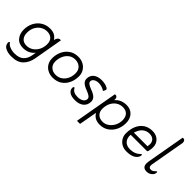

<svg xmlns="http://www.w3.org/2000/svg" viewBox="49 -1285 2184 2184"><g transform="rotate(45 1141.0 -192.5)"><path d="M309 -57Q255 9 168 9Q98 9 61.5 -35Q25 -79 25 -145Q25 -208 51.5 -258.5Q78 -309 124.5 -338Q171 -367 230 -367Q271 -367 300 -353Q329 -339 352 -305Q364 -359 401 -359H406Q411 -359 411 -357Q411 -356 410.5 -355.5Q410 -355 410 -354L349 -7Q335 73 285.5 122Q236 171 140 171Q85 171 45 151Q5 131 3 87Q2 79 6 73Q10 67 14 67Q18 67 21 73Q34 94 68.5 107.5Q103 121 143 121Q215 121 252.5 86.5Q290 52 300 -7ZM176 -38Q219 -38 254 -61Q289 -84 310.5 -124.5Q332 -165 332 -217Q332 -266 305 -293Q278 -320 229 -320Q187 -320 152 -298Q117 -276 96.5 -237.5Q76 -199 76 -150Q75 -99 101 -68.5Q127 -38 176 -38Z M643 9Q598 9 562 -10Q526 -29 505.5 -62.5Q485 -96 484 -140Q483 -201 506.5 -252.5Q530 -304 575.5 -335.5Q621 -367 684 -367Q733 -367 770 -346Q807 -325 827.5 -288.5Q848 -252 846 -205Q844 -146 819.5 -97Q795 -48 750.5 -19.5Q706 9 643 9ZM644 -38Q692 -38 726 -63Q760 -88 777.5 -127.5Q795 -167 794 -212Q794 -262 762 -291Q730 -320 682 -320Q634 -320 600.5 -293Q567 -266 550.5 -224.5Q534 -183 535 -138Q537 -92 567.5 -65Q598 -38 644 -38Z M1161 -297Q1159 -291 1155 -291Q1154 -291 1150 -293Q1135 -304 1109 -312Q1083 -320 1060 -320Q1023 -320 999.5 -304.5Q976 -289 976 -265Q976 -248 993 -234.5Q1010 -221 1048 -207Q1101 -188 1124.5 -165Q1148 -142 1148 -110Q1148 -53 1109 -21Q1070 11 1005 11Q943 11 913.5 -11.5Q884 -34 884 -66Q884 -88 897 -88Q902 -88 905 -82Q929 -36 1000 -36Q1043 -36 1070 -54Q1097 -72 1097 -101Q1097 -119 1080 -133Q1063 -147 1023 -162Q971 -181 948 -203Q925 -225 925 -256Q925 -309 962 -338Q999 -367 1060 -367Q1088 -367 1113.5 -361.5Q1139 -356 1155.5 -346.5Q1172 -337 1172 -326Q1172 -323 1171 -320Q1170 -317 1168 -312Z M1276 -58 1238 154Q1238 160 1232 160H1192Q1188 160 1188 156V154L1278 -354Q1279 -360 1284 -360H1289Q1303 -360 1312 -349.5Q1321 -339 1321 -322Q1321 -318 1321 -315Q1321 -312 1320 -308L1319 -304Q1372 -367 1460 -367Q1525 -367 1563 -325.5Q1601 -284 1601 -217Q1601 -153 1575 -101.5Q1549 -50 1504 -20.5Q1459 9 1400 9Q1314 9 1276 -58ZM1400 -38Q1441 -38 1475 -62Q1509 -86 1529.5 -125.5Q1550 -165 1550 -213Q1549 -264 1522.5 -292Q1496 -320 1448 -320Q1404 -320 1369 -297Q1334 -274 1314 -233.5Q1294 -193 1294 -142Q1294 -94 1322.5 -66Q1351 -38 1400 -38Z M1732 -160Q1731 -153 1731 -146Q1731 -139 1731 -134Q1735 -88 1764.5 -62.5Q1794 -37 1842 -37Q1918 -37 1966 -85Q1972 -92 1978 -92Q1984 -92 1984 -83Q1984 -48 1945.5 -19.5Q1907 9 1830 9Q1786 9 1752.5 -10Q1719 -29 1700 -61.5Q1681 -94 1681 -134Q1681 -202 1704 -254.5Q1727 -307 1771 -337Q1815 -367 1878 -367Q1939 -367 1976 -331Q2013 -295 2013 -241Q2013 -227 2011 -207.5Q2009 -188 2005 -176Q2003 -166 1999.5 -163Q1996 -160 1988 -160ZM1740 -203H1959Q1963 -226 1963 -238Q1963 -275 1940.5 -298Q1918 -321 1873 -321Q1827 -321 1792 -291.5Q1757 -262 1740 -203Z M2141 -92Q2140 -88 2140 -82.5Q2140 -77 2140 -75Q2140 -41 2173 -41Q2185 -41 2191 -42.5Q2197 -44 2205.5 -50.5Q2214 -57 2231 -72Q2236 -77 2238 -77Q2245 -77 2245 -67Q2245 -35 2218 -13Q2191 9 2155 9Q2088 9 2088 -59Q2088 -74 2091 -89L2172 -549Q2173 -556 2178 -556H2183Q2198 -556 2206.5 -545.5Q2215 -535 2215 -518Q2215 -514 2215 -511Q2215 -508 2214 -504Z"/></g></svg>

Font: Zain Light
Style: Italic
Weight: 300
Italic angle: -10°
Designer: Zain,Boutros
Foundry: Mobile Telecommunications Company (Zain), 2024
Version: Version 1.51; ttfautohint (v1.8.4)